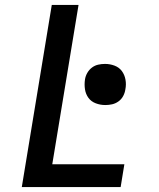

<svg xmlns="http://www.w3.org/2000/svg" viewBox="-20 -755 640 775"><path d="M68 0 189 -735H297L191 -92H482L467 0ZM405 -331Q385 -331 366.5 -338Q348 -345 337 -360Q326 -375 323 -394.5Q320 -414 323 -434Q325 -448 332.5 -461Q340 -474 351.5 -482.5Q363 -491 376.5 -494Q390 -497 404 -497Q424 -497 442.5 -490Q461 -483 472 -468Q483 -453 486.5 -433.5Q490 -414 486 -394Q484 -380 477 -367Q470 -354 458 -345.5Q446 -337 432.5 -334Q419 -331 405 -331Z"/></svg>

Font: Iosevka SmBd Ex Obl
Style: Regular
Weight: 600
Width: 7
Italic angle: -9°
Monospace: yes
Designer: Belleve Invis
Foundry: Belleve Invis
Version: Version 32.5.0; ttfautohint (v1.8.4)